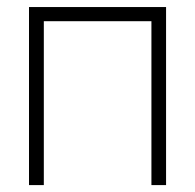

<svg xmlns="http://www.w3.org/2000/svg" viewBox="-20 -536 565 556"><path d="M460.9 -515.6V0H418.5V-474.6H106.9V0H64V-515.6Z"/></svg>

Font: Inter Display ExtraLight
Style: Regular
Weight: 200
Designer: Rasmus Andersson
Foundry: rsms
Version: Version 4.000;git-a52131595